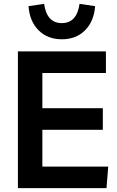

<svg xmlns="http://www.w3.org/2000/svg" viewBox="-20 -977 605 997"><path d="M530 -598H200V-415H514V-303H200V-112H542L533 0H73V-710H530ZM393 -957 474 -945Q468 -866 421.5 -819.5Q375 -773 301 -773Q227 -773 180.5 -819.5Q134 -866 128 -945L209 -957Q223 -857 301 -857Q379 -857 393 -957Z"/></svg>

Font: Livvic SemiBold
Style: Regular
Weight: 600
Designer: Jacques Le Bailly, Baron von Fonthausen
Version: Version 1.001; ttfautohint (v1.8.2)